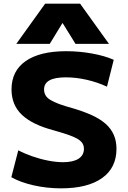

<svg xmlns="http://www.w3.org/2000/svg" viewBox="-20 -1020 699 1050"><path d="M314 10Q236 10 163.5 -6.5Q91 -23 42 -51L80 -198Q114 -180 157 -165Q200 -150 244 -141.5Q288 -133 325 -133Q380 -133 409.5 -152Q439 -171 439 -206Q439 -224 430 -237.5Q421 -251 401.5 -262Q382 -273 349.5 -284Q317 -295 271 -308Q215 -323 172.5 -343.5Q130 -364 101 -391Q72 -418 57.5 -453Q43 -488 43 -531Q43 -632 120.5 -686Q198 -740 342 -740Q413 -740 482.5 -727.5Q552 -715 602 -693L565 -546Q514 -570 455 -583.5Q396 -597 340 -597Q280 -597 250.5 -580.5Q221 -564 221 -531Q221 -513 229 -499Q237 -485 255.5 -473.5Q274 -462 304 -451Q334 -440 378 -428Q439 -410 483.5 -389.5Q528 -369 557.5 -343Q587 -317 602 -283Q617 -249 617 -206Q617 -102 538 -46Q459 10 314 10ZM69 -780 227 -1000H418L576 -780H393L323 -893H321L252 -780Z"/></svg>

Font: M PLUS 2 ExtraBold
Style: Regular
Weight: 800
Version: Version 1.001